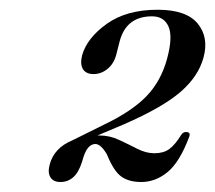

<svg xmlns="http://www.w3.org/2000/svg" viewBox="-20 -729 441 394"><path d="M82 -391.5Q91 -425.5 128.5 -441L194 -473.5Q250.5 -500.5 280.5 -531.5Q310.5 -562.5 323 -609Q335 -653.5 325.8 -674.5Q316.5 -695.5 292 -695.5Q239 -695.5 225.5 -644L218.5 -616.5Q213.5 -598 200.5 -587.5Q187.5 -577 172 -577Q156.5 -577 150.2 -587.2Q144 -597.5 148.5 -615.5Q158.5 -651 199 -680Q239.5 -709 303.5 -709Q362.5 -709 385.8 -680.5Q409 -652 397.5 -610.5Q387 -572 350.2 -540.2Q313.5 -508.5 234.5 -474L180 -451Q182 -451 184 -451Q205 -451 224.2 -442Q243.5 -433 261.5 -423.8Q279.5 -414.5 297 -414.5Q315.5 -414.5 327.5 -423.2Q339.5 -432 352 -452.5Q356.5 -459 363 -458Q372 -457.5 368 -447.5Q348.5 -396 323.8 -375.8Q299 -355.5 270 -355.5Q244 -355.5 228.5 -367Q213 -378.5 199.5 -412Q187 -433.5 175.5 -433.5Q167.5 -433.5 160.8 -425.8Q154 -418 148.5 -397.5Q141.5 -375 130.2 -365.2Q119 -355.5 104 -355.5Q89.5 -355.5 83.5 -365.2Q77.5 -375 82 -391.5Z"/></svg>

Font: Fraunces 72pt S000
Style: Italic
Weight: 400
Italic angle: -16°
Version: Version 1.000; ttfautohint (v1.8.3)